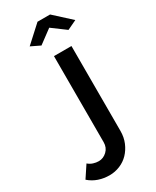

<svg xmlns="http://www.w3.org/2000/svg" viewBox="-354 -792 850 1046"><g transform="rotate(-30 71.5 -269.5)"><path d="M5 191Q-31 191 -63.5 180Q-96 169 -122 146L-73 72Q-59 84 -42 89.5Q-25 95 -8 95Q21 95 43.5 73.5Q66 52 66 19V-523H176V11Q176 51 162 84Q148 117 125 141Q102 165 70.5 178Q39 191 5 191ZM-22 -635 82 -730H161L265 -635L206 -607L121 -670L36 -607Z"/></g></svg>

Font: Oxford Sans SemiBold
Style: Regular
Weight: 600
Designer: Matt McInerney, Pablo Impallari, Rodrigo Fuenzalida
Foundry: Matt McInerney, Pablo Impallari, Rodrigo Fuenzalida
Version: Version 3.000g; ttfautohint (v1.5) -l 8 -r 28 -G 28 -x 14 -D